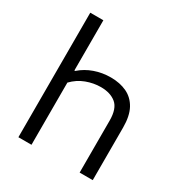

<svg xmlns="http://www.w3.org/2000/svg" viewBox="-186 -944 1022 1079"><g transform="rotate(30 325.0 -404.0)"><path d="M87.5 0V-808H172.5V-482H177.5Q216 -516 265.8 -533.5Q315.5 -551 370.5 -551Q429.5 -551 474.5 -529.8Q519.5 -508.5 544.8 -462.5Q570 -416.5 570 -341V0H485V-337Q485 -415 448 -445.5Q411 -476 349 -476Q302 -476 255.2 -458.5Q208.5 -441 172.5 -403.5V0Z"/></g></svg>

Font: Encode Sans Exp
Style: Regular
Weight: 400
Width: 7
Designer: Multiple Designers
Foundry: Impallari Type
Version: Version 3.002; ttfautohint (v1.8.3) -l 8 -r 50 -G 200 -x 14 